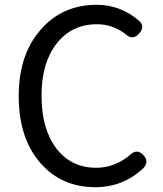

<svg xmlns="http://www.w3.org/2000/svg" viewBox="-20 -767 678 800"><path d="M377 13Q237 13 149 -87Q58 -191 58 -366Q58 -541 151 -645Q241 -747 383 -747Q484 -747 562 -678Q584 -656 561 -629Q534 -596 503 -625Q449 -666 384 -666Q279 -666 216 -585.5Q153 -505 153 -369Q153 -230 214.5 -149Q276 -68 381 -68Q457 -68 520 -120Q551 -151 579 -119Q602 -93 577 -66Q493 13 377 13Z"/></svg>

Font: GenSenRounded JP R
Style: Regular
Weight: 400
Version: Version 1.501;PS 1;hotconv 16.6.51;makeotf.lib2.5.65220